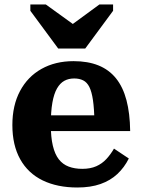

<svg xmlns="http://www.w3.org/2000/svg" viewBox="-20 -822 631 854"><path d="M239 -606H359L483 -774V-802H422L261 -684L346 -685L184 -802H115V-774ZM206 -267Q206 -212 215 -174Q224 -136 241.5 -113.5Q259 -91 285.5 -81Q312 -71 346 -71Q382 -71 408 -82.5Q434 -94 453 -114.5Q472 -135 487 -161L553 -117Q533 -77 502 -48Q471 -19 427 -3.5Q383 12 324 12Q235 12 170 -19.5Q105 -51 70 -113.5Q35 -176 35 -266Q35 -353 69 -417Q103 -481 164.5 -515.5Q226 -550 307 -550Q371 -550 418 -531Q465 -512 496 -473.5Q527 -435 542.5 -376.5Q558 -318 559 -239H163V-309H420L400 -281Q399 -339 393.5 -376.5Q388 -414 377.5 -435Q367 -456 350 -464.5Q333 -473 310 -473Q285 -473 266 -462.5Q247 -452 233.5 -428.5Q220 -405 213 -365.5Q206 -326 206 -267Z"/></svg>

Font: Roboto Serif SemiCondensed
Style: Bold
Weight: 700
Width: 4
Designer: Greg Gazdowicz
Foundry: Commercial Type
Version: Version 1.007